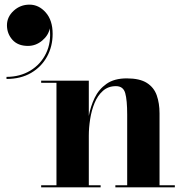

<svg xmlns="http://www.w3.org/2000/svg" viewBox="-20 -808 813 828"><path d="M157.5 -9H223.5V-451H157.5V-460H363V-308Q370.5 -349 388.2 -386Q406 -423 439.5 -446.5Q473 -470 526.5 -470Q582.5 -470 613.2 -450.5Q644 -431 656 -396.8Q668 -362.5 668 -319V-9H734V0H477.5V-9H528.5V-313.5Q528.5 -376.5 520 -406.5Q511.5 -436.5 480 -436.5Q446.5 -436.5 423.8 -416.2Q401 -396 387.8 -363.8Q374.5 -331.5 368.8 -294.2Q363 -257 363 -223V-9H414V0H157.5ZM10 -699Q10 -735 38.8 -761.5Q67.5 -788 107 -788Q147.5 -788 177.2 -754.2Q207 -720.5 207 -662Q207 -608 182.8 -563.8Q158.5 -519.5 114 -493.5Q69.5 -467.5 8 -467.5V-476.5Q66 -476.5 110.8 -503.5Q155.5 -530.5 178.5 -577.8Q201.5 -625 194.5 -685.5Q189 -655.5 161.8 -632.8Q134.5 -610 100.5 -610Q57 -610 33.5 -636.5Q10 -663 10 -699Z"/></svg>

Font: Bodoni* 24pt
Style: Bold
Weight: 700
Version: Version 2.3